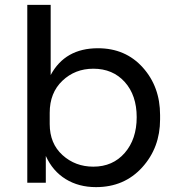

<svg xmlns="http://www.w3.org/2000/svg" viewBox="-20 -750 729 788"><path d="M374 18Q303 18 249.5 -15Q196 -48 168 -110V0H92V-730H188V-442Q247 -552 382 -552Q495 -552 566 -473Q637 -394 637 -278V-260Q637 -144 563.5 -63Q490 18 374 18ZM363 -66Q443 -66 492 -122.5Q541 -179 541 -269Q541 -359 492 -413.5Q443 -468 363 -468Q288 -468 236 -418.5Q184 -369 184 -287V-241Q184 -161 236.5 -113.5Q289 -66 363 -66Z"/></svg>

Font: Cazoo Sans
Style: Regular
Weight: 400
Designer: Jonathan Barnbrook, Julián Moncada
Foundry: Barnbrook Fonts
Version: Version 2.000;Glyphs 3.3 (3337)